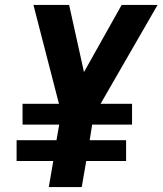

<svg xmlns="http://www.w3.org/2000/svg" viewBox="-20 -755 656 775"><path d="M177 0 195 -105H47V-189H208L219 -252H71V-336H218L115 -735H259L319 -464L471 -735H616L386 -336H513V-252H352L342 -189H489V-105H328L310 0Z"/></svg>

Font: Iosevka SS04 XBd Ex
Style: Italic
Weight: 800
Width: 7
Italic angle: -9°
Monospace: yes
Designer: Belleve Invis
Foundry: Belleve Invis
Version: Version 19.0.0; ttfautohint (v1.8.4)